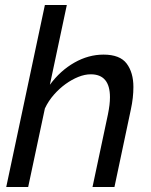

<svg xmlns="http://www.w3.org/2000/svg" viewBox="-20 -750 607 770"><path d="M160 -730H248L180 -410Q222 -467 278.5 -499Q335 -531 395 -531Q461 -531 488 -495Q515 -459 515 -401Q515 -358 505 -312L439 0H351L413 -292Q417 -312 419 -328.5Q421 -345 421 -360Q421 -452 344 -452Q320 -452 294 -441.5Q268 -431 243 -413Q218 -395 196 -370Q174 -345 160 -315L93 0H5Z"/></svg>

Font: PTCRaleway Medium
Style: Italic
Weight: 500
Italic angle: -12°
Designer: Matt McInerney, Pablo Impallari, Rodrigo Fuenzalida
Foundry: Matt McInerney, Pablo Impallari, Rodrigo Fuenzalida
Version: Version 3.000g; ttfautohint (v1.5) -l 8 -r 28 -G 28 -x 14 -D